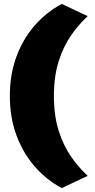

<svg xmlns="http://www.w3.org/2000/svg" viewBox="-20 -811 481 976"><path d="M294 145Q216.5 104 157 36Q97.5 -32 63.8 -122.8Q30 -213.5 30 -323Q30 -433 63.8 -523.8Q97.5 -614.5 157 -682.2Q216.5 -750 294 -791L426 -729Q380.5 -687.5 341.2 -631Q302 -574.5 278 -498.5Q254 -422.5 254 -323Q254 -223.5 278 -147.5Q302 -71.5 341.2 -15Q380.5 41.5 426 83Z"/></svg>

Font: Commissioner Black
Style: Regular
Weight: 900
Designer: Kostas Bartsokas
Foundry: Kostas Bartsokas
Version: Version 1.000; ttfautohint (v1.8.3)